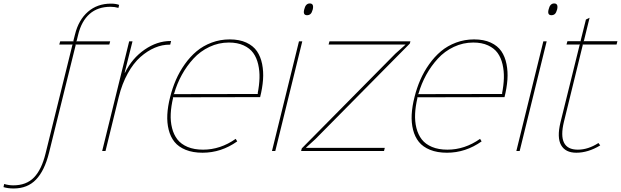

<svg xmlns="http://www.w3.org/2000/svg" viewBox="-229 -866 3561 1101"><path d="M205.1 -607.9 51.8 11.2Q26.4 112.8 -22.5 163.8Q-71.3 214.8 -150.9 214.8Q-183.1 214.8 -209 207L-205.1 189Q-179.2 196.8 -152.8 196.8Q-77.6 196.8 -33.9 151.4Q9.8 106 32.2 14.2L186 -607.9L188 -610.8H110.8L116.2 -628.9H192.9L191.9 -632.8L201.2 -668.9Q221.7 -752 275.4 -798.6Q329.1 -845.2 407.2 -845.2Q435.5 -845.2 454.1 -837.9L450.2 -820.8Q428.7 -827.1 404.8 -827.1Q331.5 -827.1 284.9 -786.1Q238.3 -745.1 219.2 -667L210.9 -632.8L208 -628.9H402.8L397.9 -610.8H203.1Z M752 -630.9 747.1 -609.9H744.1Q701.7 -610.4 659.2 -592.5Q616.7 -574.7 576.7 -539.6Q536.6 -504.4 503.7 -445.1Q470.7 -385.7 452.1 -310.1L376 0H356.9L511.7 -628.9H530.8L485.8 -449.2H487.8Q528.3 -531.7 600.1 -581.3Q671.9 -630.9 749 -630.9Z M765.6 -326.2 1250.5 -327.1 1248.5 -330.1Q1257.8 -377 1259 -418Q1260.3 -459 1251.5 -497.1Q1242.7 -535.2 1223.1 -562.3Q1203.6 -589.4 1168.2 -605.7Q1132.8 -622.1 1083.5 -622.1Q1024.9 -622.1 972.2 -597.2Q919.4 -572.3 880.6 -530Q841.8 -487.8 813.7 -436.8Q785.6 -385.7 769.5 -329.1ZM1262.7 -309.1 761.7 -308.1 763.7 -305.2Q752 -256.3 750 -213.1Q748 -169.9 757.6 -131.8Q767.1 -93.8 788.3 -66.4Q809.6 -39.1 846.9 -23.4Q884.3 -7.8 935.5 -7.8Q1034.7 -7.8 1122.6 -69.8L1131.3 -55.2Q1039.6 9.8 932.6 9.8Q877 9.8 835.9 -6.8Q794.9 -23.4 771.7 -52.2Q748.5 -81.1 738.3 -121.8Q728 -162.6 730.5 -209.2Q732.9 -255.9 746.6 -309.1Q759.3 -360.8 779.8 -408Q800.3 -455.1 830.8 -498Q861.3 -541 898.7 -572.3Q936 -603.5 984.9 -621.8Q1033.7 -640.1 1088.4 -640.1Q1144 -640.1 1183.6 -621.8Q1223.1 -603.5 1244.4 -572.5Q1265.6 -541.5 1274.2 -498.5Q1282.7 -455.6 1279.3 -408.7Q1275.9 -361.8 1262.7 -309.1Z M1504.4 -628.9 1349.6 0H1330.6L1485.4 -628.9ZM1564.5 -812Q1559.6 -793.5 1551.8 -786.1Q1543.9 -778.8 1531.7 -778.8Q1506.8 -778.8 1515.6 -812Q1523.4 -846.2 1547.4 -846.2Q1572.3 -846.2 1564.5 -812Z M1977.5 -18.1 1973.1 0H1497.6L1501.5 -15.1L2038.1 -558.1L2095.2 -608.9L2096.2 -610.8H1655.3L1660.2 -628.9H2124.5L2121.1 -616.2L1579.1 -67.9L1526.4 -20V-18.1Z M2167 -326.2 2651.9 -327.1 2649.9 -330.1Q2659.2 -377 2660.4 -418Q2661.6 -459 2652.8 -497.1Q2644 -535.2 2624.5 -562.3Q2605 -589.4 2569.6 -605.7Q2534.2 -622.1 2484.9 -622.1Q2426.3 -622.1 2373.5 -597.2Q2320.8 -572.3 2282 -530Q2243.2 -487.8 2215.1 -436.8Q2187 -385.7 2170.9 -329.1ZM2664.1 -309.1 2163.1 -308.1 2165 -305.2Q2153.3 -256.3 2151.4 -213.1Q2149.4 -169.9 2158.9 -131.8Q2168.5 -93.8 2189.7 -66.4Q2210.9 -39.1 2248.3 -23.4Q2285.6 -7.8 2336.9 -7.8Q2436 -7.8 2523.9 -69.8L2532.7 -55.2Q2440.9 9.8 2334 9.8Q2278.3 9.8 2237.3 -6.8Q2196.3 -23.4 2173.1 -52.2Q2149.9 -81.1 2139.6 -121.8Q2129.4 -162.6 2131.8 -209.2Q2134.3 -255.9 2147.9 -309.1Q2160.6 -360.8 2181.2 -408Q2201.7 -455.1 2232.2 -498Q2262.7 -541 2300 -572.3Q2337.4 -603.5 2386.2 -621.8Q2435.1 -640.1 2489.7 -640.1Q2545.4 -640.1 2585 -621.8Q2624.5 -603.5 2645.8 -572.5Q2667 -541.5 2675.5 -498.5Q2684.1 -455.6 2680.7 -408.7Q2677.2 -361.8 2664.1 -309.1Z M2905.8 -628.9 2751 0H2731.9L2886.7 -628.9ZM2965.8 -812Q2960.9 -793.5 2953.1 -786.1Q2945.3 -778.8 2933.1 -778.8Q2908.2 -778.8 2917 -812Q2924.8 -846.2 2948.7 -846.2Q2973.6 -846.2 2965.8 -812Z M3202.6 -45.9 3212.9 -32.2Q3143.6 9.8 3075.7 9.8Q3013.7 9.8 2988.8 -33.4Q2963.9 -76.7 2984.9 -164.1L3094.7 -607.9L3097.7 -610.8H3019.5L3024.9 -629.9H3101.6L3100.6 -632.8L3130.9 -753.9L3151.9 -764.2L3119.6 -632.8L3116.7 -629.9H3311.5L3306.6 -610.8H3111.8L3112.8 -607.9L3004.9 -168Q2965.8 -7.8 3084.5 -7.8Q3143.6 -7.8 3202.6 -45.9Z"/></svg>

Font: Sinkin Sans 100 Thin Italic
Style: Regular
Weight: 100
Italic angle: -112°
Designer: Keith Bates
Foundry: K-Type
Version: Sinkin Sans (version 1.0)  by Keith Bates   •   © 2014   www